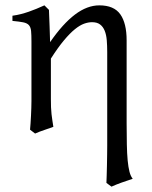

<svg xmlns="http://www.w3.org/2000/svg" viewBox="-20 -489 574 724"><path d="M354.5 -468.8Q409.7 -468.8 433.6 -435.1Q457.5 -401.4 457.5 -336.9V-23.9Q457.5 21 458.3 55.7Q459 90.3 461.4 116Q463.9 141.6 468.3 158.7Q472.7 175.8 480.5 185.1Q459.5 191.9 438.5 199.5Q417.5 207 400.4 214.8L381.3 200.7Q381.8 190.9 382.3 173.1Q382.8 155.3 383.3 134.8Q383.8 114.3 384 94Q384.3 73.7 384.3 59.6V-293Q384.3 -316.9 382.6 -337.4Q380.9 -357.9 374.8 -373Q368.7 -388.2 357.4 -396.7Q346.2 -405.3 327.1 -405.3Q313 -405.3 297.1 -399.7Q281.2 -394 262.5 -378.9Q243.7 -363.8 221.2 -336.9Q198.7 -310.1 171.9 -268.1V-115.2Q171.9 -98.1 172.4 -84.5Q172.9 -70.8 174.3 -58.6Q175.8 -46.4 177.5 -34.7Q179.2 -22.9 181.2 -10.7Q164.6 -4.4 147.2 1.2Q129.9 6.8 112.3 14.6L93.3 0Q94.2 -9.8 95.2 -23.7Q96.2 -37.6 96.9 -52.5Q97.7 -67.4 98.1 -81.8Q98.6 -96.2 98.6 -107.4V-332.5Q98.6 -357.9 97.2 -372.3Q95.7 -386.7 88.9 -394.3Q82 -401.9 67.6 -404.8Q53.2 -407.7 26.9 -410.2V-429.7Q44.4 -432.1 59.3 -436Q74.2 -439.9 88.4 -444.8Q102.5 -449.7 116.9 -455.6Q131.3 -461.4 147.5 -468.8L164.6 -451.7Q166 -417.5 167 -390.6L168.9 -330.1Q216.8 -399.4 262.7 -434.1Q308.6 -468.8 354.5 -468.8Z"/></svg>

Font: Noto Serif Devanagari
Style: Regular
Weight: 400
Designer: Monotype Design Team
Foundry: Monotype Imaging Inc.
Version: Version 1.01